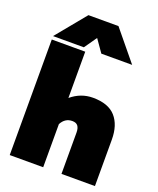

<svg xmlns="http://www.w3.org/2000/svg" viewBox="-170 -1053 950 1154"><g transform="rotate(20 305.0 -476.0)"><path d="M192 -952H384L541 -761H344L288 -841L232 -761H35ZM35 -739H249V-443Q311 -495 388 -495Q487 -495 533.5 -442.5Q580 -390 580 -297V0H366V-264Q366 -292 355 -306.5Q344 -321 319 -321Q273 -321 249 -276V0H35Z"/></g></svg>

Font: Readiness Black
Style: Regular
Weight: 900
Designer: Katatrad Team
Foundry: CadsonDemak
Version: Version 1.00;April 23, 2019;FontCreator 11.5.0.2425 64-bit; 